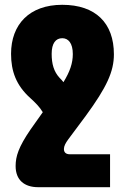

<svg xmlns="http://www.w3.org/2000/svg" viewBox="-20 -538 520 799"><path d="M271 104C253 104 246 95 246 82C246 70 253 57 264 42L337 -56C424 -175 454 -240 454 -312C454 -442 378 -518 239 -518C102 -518 26 -436 26 -314C26 -242 47 -183 106 -130C128 -110 145 -93 158 -71L107 1C57 74 45 113 45 153C45 211 81 241 139 241H438V104ZM228 -214C204 -240 195 -272 195 -314C195 -358 212 -379 239 -379C264 -379 283 -359 283 -313C283 -275 271 -240 244 -196C239 -202 234 -209 228 -214Z"/></svg>

Font: Noto Sans Armenian Condensed Black
Style: Regular
Weight: 900
Width: 3
Designer: Monotype Design Team
Foundry: Monotype Imaging Inc.
Version: Version 2.008